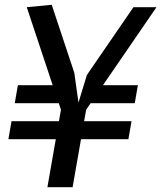

<svg xmlns="http://www.w3.org/2000/svg" viewBox="-20 -780 690 800"><path d="M28 -275H225.5L234 -322.5L225 -350H41.5L54.5 -425H199.5L91.5 -750L195.5 -760L289.5 -477L307 -352.5L342 -467.5L536 -750H632L409 -425H554.5L541.5 -350H357.5L339 -323L330.5 -275H528L515 -200H317.5L282.5 0H177.5L212.5 -200H15Z"/></svg>

Font: B612 Mono
Style: Italic
Weight: 400
Italic angle: -10°
Version: Version 1.005